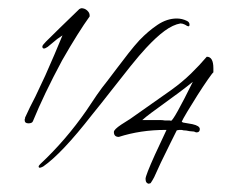

<svg xmlns="http://www.w3.org/2000/svg" viewBox="-20 -438 579 467"><path d="M77 -30Q74 -30 74 -33Q74 -35 78 -39Q109 -68 137 -100.5Q165 -133 190 -169Q203 -189 215.5 -207Q228 -225 241 -241Q251 -254 264.5 -272Q278 -290 292.5 -308.5Q307 -327 319 -340Q340 -362 363 -377.5Q386 -393 410 -393Q423 -393 435 -387Q441 -384 441 -378Q441 -374 438 -374Q436 -374 430 -378Q424 -381 419 -381Q401 -378 380.5 -363Q360 -348 335 -321Q320 -305 297.5 -277Q275 -249 250.5 -217.5Q226 -186 204 -159Q130 -64 85 -33Q79 -30 77 -30ZM49 -138Q40 -138 40 -146Q40 -149 41 -150V-152Q47 -165 53 -177.5Q59 -190 66 -203L90 -254Q102 -281 112.5 -305.5Q123 -330 132 -352L119 -343L96 -324Q90 -320 87 -320Q83 -320 83 -325Q83 -328 92 -337Q105 -350 125 -369.5Q145 -389 173 -416Q177 -418 178 -418Q186 -418 192 -412.5Q198 -407 198 -401V-398Q185 -380 168 -353Q151 -326 131 -291Q87 -209 60 -143Q58 -138 49 -138ZM344 7V9Q334 9 334 -3Q334 -11 357 -62L385 -122H382Q322 -122 269 -105Q257 -105 257 -117Q257 -123 275 -135L297 -149L395 -218Q423 -238 444.5 -259Q466 -280 482 -299L483 -300Q499 -300 499 -272V-262Q497 -261 485.5 -244.5Q474 -228 460 -206Q446 -184 435 -165.5Q424 -147 422 -142L425 -140L448 -136Q466 -132 466 -124Q466 -116 458 -116Q456 -116 452 -118L441 -119Q437 -120 433 -120.5Q429 -121 426 -121Q423 -122 421 -122H416L410 -121Q405 -111 395 -91Q385 -71 371 -42L355 -7Q353 -3 350.5 1Q348 5 346 8ZM392 -145Q395 -145 396 -144Q403 -146 449 -239Q433 -226 415.5 -213Q398 -200 380 -187Q362 -174 348.5 -164Q335 -154 326 -146H357Q364 -146 369.5 -146Q375 -146 381 -145Z"/></svg>

Font: Passions Conflict
Style: Regular
Weight: 400
Designer: Robert E. Leuschke
Foundry: Robert E. Leuschke
Version: Version 1.010; ttfautohint (v1.8.3)